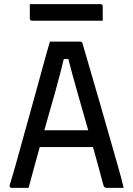

<svg xmlns="http://www.w3.org/2000/svg" viewBox="-20 -907 640 927"><path d="M118 0H37Q24 0 27 -14Q43 -65 62 -134Q81 -203 102.5 -280Q124 -357 145.5 -434.5Q167 -512 186 -582Q205 -652 221 -706H367Q377 -706 379 -695Q460 -420 551 -99Q558 -75 564.5 -50.5Q571 -26 577 0H497Q488 0 484 -4Q480 -8 476 -25Q465 -67 453 -110.5Q441 -154 429 -197H172Q159 -151 145.5 -101.5Q132 -52 118 0ZM288 -622Q272 -555 248 -468.5Q224 -382 194 -278H406Q378 -376 352.5 -465.5Q327 -555 310 -622ZM124 -887H465Q476 -887 476 -876V-807H135Q124 -807 124 -818Z"/></svg>

Font: Recursive Mn Lnr St
Style: Regular
Weight: 400
Monospace: yes
Version: Version 1.079;hotconv 1.0.112;makeotfexe 2.5.65598; ttfautoh